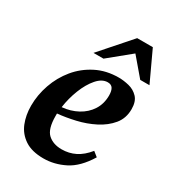

<svg xmlns="http://www.w3.org/2000/svg" viewBox="-170 -774 794 882"><g transform="rotate(30 226.5 -333.0)"><path d="M199 14Q137 14 99.5 -11Q62 -36 45.5 -77Q29 -118 29 -168Q29 -225 48.5 -281Q68 -337 105 -382Q142 -427 195 -454Q248 -481 314 -481Q340 -481 368.5 -474Q397 -467 417 -446Q437 -425 437 -384Q437 -336 409 -302Q381 -268 337 -245.5Q293 -223 243 -211.5Q193 -200 150 -196Q150 -190 150 -183Q150 -114 177.5 -89Q205 -64 250 -64Q289 -64 322 -80.5Q355 -97 384 -133L409 -113Q365 -41 310.5 -13.5Q256 14 199 14ZM154 -232Q199 -236 236 -256Q273 -276 294.5 -309.5Q316 -343 316 -387Q316 -411 308 -424Q300 -437 281 -437Q251 -437 224.5 -406.5Q198 -376 179.5 -329Q161 -282 154 -232ZM209 -521H156L296 -680H379L453 -521H404L324 -615Z"/></g></svg>

Font: STIX Two Text SemiBold
Style: Italic
Weight: 600
Italic angle: -12°
Designer: Ross Mills, John Hudson & Paul Hanslow, Tiro Typeworks Ltd; with prior portions MicroPress Inc. and Coen Hoffman, Elsevi
Foundry: Tiro Typeworks Ltd
Version: Version 2.13 b171